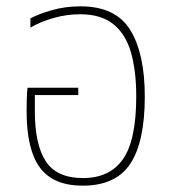

<svg xmlns="http://www.w3.org/2000/svg" viewBox="-20 -576 542 606"><path d="M241 10Q148 10 106 -47Q64 -104 64 -225Q64 -241 64.5 -263.5Q65 -286 67 -299H227V-276H90V-225Q90 -120 124.5 -67Q159 -14 242 -14Q326 -14 368 -73.5Q410 -133 410 -272Q410 -352 393.5 -410Q377 -468 338 -499.5Q299 -531 233 -531Q191 -531 150 -519.5Q109 -508 76 -489V-518Q102 -532 144 -544Q186 -556 234 -556Q345 -556 391 -481.5Q437 -407 437 -271Q437 -129 391.5 -59.5Q346 10 241 10Z"/></svg>

Font: Noto Sans Thai SemCond Thin
Style: Regular
Weight: 100
Width: 4
Designer: Monotype Design Team
Foundry: Monotype Imaging Inc.
Version: Version 2.002; ttfautohint (v1.8.4.7-5d5b)